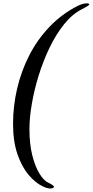

<svg xmlns="http://www.w3.org/2000/svg" viewBox="-20 -803 544 1127"><path d="M293.5 298.8Q273.9 311 232.9 292Q188 271 147.9 223.6Q107.9 176.3 82.3 101.6Q56.6 26.9 56.6 -77.1Q56.6 -180.7 80.6 -283.2Q104.5 -385.7 152.1 -478.8Q199.7 -571.8 271.5 -646.7Q343.3 -721.7 439 -770Q460.9 -780.3 480 -782.7Q499 -785.2 503.4 -779.3Q505.9 -775.9 497.6 -769.8Q489.3 -763.7 460.9 -749Q403.8 -720.2 356 -660.4Q308.1 -600.6 270.5 -522.2Q232.9 -443.8 206.5 -358.2Q180.2 -272.5 166.5 -191.4Q152.8 -110.4 152.8 -45.9Q152.8 43.9 169.9 110.4Q187 176.8 212.4 217.3Q237.8 257.8 262.7 269Q307.1 289.6 293.5 298.8Z"/></svg>

Font: Dai Banna SIL Medium
Style: Italic
Weight: 500
Italic angle: -11°
Designer: Victor Gaultney
Foundry: SIL International
Version: Version 4.000